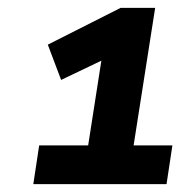

<svg xmlns="http://www.w3.org/2000/svg" viewBox="-20 -726 480 490"><path d="M65 -256 80 -355H205L243 -599L299 -600L136 -522L102 -612L288 -706H376L321 -355H420L405 -256Z"/></svg>

Font: Nunito Sans 9pt ExtraBold
Style: Italic
Weight: 800
Italic angle: -9°
Version: Version 3.101;gftools[0.9.27]